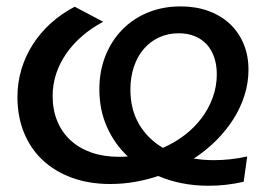

<svg xmlns="http://www.w3.org/2000/svg" viewBox="-20 -564 852 600"><path d="M324.5 11Q258.5 11 205 -8.5Q151.5 -28 113.5 -63.5Q75.5 -99 55 -149.2Q34.5 -199.5 34.5 -261Q34.5 -305.5 46.8 -346.8Q59 -388 82 -424.2Q105 -460.5 138.2 -490.8Q171.5 -521 213.5 -543L302.5 -496Q265 -476 235.8 -450.5Q206.5 -425 186.2 -395.2Q166 -365.5 155.2 -332.5Q144.5 -299.5 144.5 -264Q144.5 -220.5 159 -185.5Q173.5 -150.5 200.2 -125.8Q227 -101 265.2 -87.5Q303.5 -74 350.5 -74Q358 -74 365.2 -74.2Q372.5 -74.5 379.5 -75Q337.5 -114.5 314 -167.8Q290.5 -221 290.5 -285Q290.5 -342 309.5 -389.5Q328.5 -437 362.2 -471.5Q396 -506 442.5 -525Q489 -544 544.5 -544Q592 -544 631.2 -529.8Q670.5 -515.5 698.2 -489.5Q726 -463.5 741.2 -427Q756.5 -390.5 756.5 -346Q756.5 -305.5 744.2 -266.5Q732 -227.5 709.5 -192Q687 -156.5 655.5 -125Q624 -93.5 585.5 -68.5Q600.5 -66 616.2 -64.8Q632 -63.5 648.5 -63.5Q673 -63.5 699 -66.2Q725 -69 752.5 -75L741.5 4Q713 10.5 685.8 13.5Q658.5 16.5 632 16.5Q546 16.5 474.5 -14Q438.5 -2 401 4.5Q363.5 11 324.5 11ZM387.5 -284Q387.5 -222.5 414.2 -176.5Q441 -130.5 489 -102Q526 -118 557 -141.8Q588 -165.5 610.2 -195.2Q632.5 -225 645 -259.8Q657.5 -294.5 657.5 -332Q657.5 -361.5 649.2 -385.2Q641 -409 625.8 -425.5Q610.5 -442 588.5 -451Q566.5 -460 538.5 -460Q505 -460 477.2 -447.2Q449.5 -434.5 429.5 -411.2Q409.5 -388 398.5 -355.5Q387.5 -323 387.5 -284Z"/></svg>

Font: Argentum Sans
Style: Italic
Weight: 400
Italic angle: -11.3099°
Designer: Julieta Ulanovsky, Owen Earl, Rasmus Andersson, Cristiano Sobral
Foundry: The Argentum Sans Project Authors
Version: Version 3.131; ttfautohint (v1.8.4.7-5d5b-dirty)